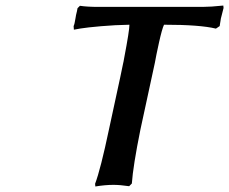

<svg xmlns="http://www.w3.org/2000/svg" viewBox="-20 -673 834 699"><path d="M432.1 -461.9Q451.2 -562 451.2 -583Q398.4 -582 347.9 -577.6Q297.4 -573.2 273.4 -569.3L249 -564.9L248 -578.1Q251.5 -584.5 254.9 -606.9Q255.4 -608.9 255.9 -612.8Q256.3 -616.7 256.8 -618.2Q261.2 -635.3 262.2 -643.1L271 -651.9Q297.9 -647.9 337.9 -647.9H717.8Q746.6 -647.9 793 -652.8L793.9 -644Q793.5 -642.6 787.1 -617.2L784.2 -606Q784.2 -605 782.7 -596.4Q781.2 -587.9 780.8 -585Q780.8 -584 780.3 -581.3Q779.8 -578.6 779.8 -578.1L766.1 -568.8Q708.5 -583 577.1 -583Q569.8 -567.4 558.8 -517.8Q547.9 -468.3 543.9 -444.8L491.2 -201.2Q464.4 -68.8 460 -4.9L450.2 4.9Q417 0 393.1 0Q363.3 0 327.1 5.9L326.2 -3.9Q346.2 -56.6 377 -203.1Q382.3 -229 401.1 -314.7Q419.9 -400.4 429.2 -446.8V-445.8Z"/></svg>

Font: Linear Smooth
Style: Bold Italic
Weight: 700
Designer: Philipp H. Poll, Flanker
Foundry: Philipp H. Poll, reworked by Flanker
Version: Version 1.061 | FøM Fix